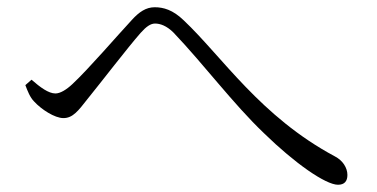

<svg xmlns="http://www.w3.org/2000/svg" viewBox="-20 -609 1040 530"><path d="M50 -374C56 -358 63 -340 74 -329C94 -307 131 -283 155 -283C181 -283 196 -303 221 -335C260 -383 332 -477 368 -518C384 -536 396 -544 408 -544C422 -544 440 -538 459 -519C543 -431 623 -323 709 -241C794 -158 879 -99 913 -99C931 -99 939 -109 939 -126C939 -146 926 -166 905 -177C699 -287 593 -453 487 -553C457 -582 431 -589 407 -589C383 -589 364 -576 344 -554C304 -511 225 -419 180 -377C163 -361 146 -351 133 -351C114 -351 91 -368 67 -389Z"/></svg>

Font: Noto Serif CJK HK Light
Style: Regular
Weight: 300
Designer: Ryoko NISHIZUKA 西塚涼子 (kana & ideographs); Frank Grießhammer (Latin, Greek & Cyrillic); Wenlong ZHANG 张文龙 (bopomofo); San
Foundry: Adobe
Version: Version 2.001;hotconv 1.1.0;makeotfexe 2.6.0